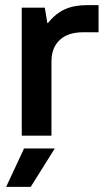

<svg xmlns="http://www.w3.org/2000/svg" viewBox="-20 -530 415 750"><path d="M65 -500H155L165 -440H167Q197 -477 233 -493.5Q269 -510 320 -510H365V-404H305Q245 -404 213 -373.5Q181 -343 181 -290V0H65ZM74 50H194L100 200H4Z"/></svg>

Font: PT Root UI Bold
Style: Regular
Weight: 700
Designer: Vitaly Kuzmin
Foundry: ParaType Ltd.
Version: Version 2.000G